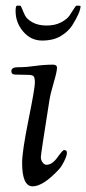

<svg xmlns="http://www.w3.org/2000/svg" viewBox="-20 -647 304 677"><path d="M35 -608Q35 -627 40 -627H51Q54 -627 58 -616Q62 -605 68.5 -592Q75 -579 95 -568Q115 -557 144.5 -557Q174 -557 195 -568Q216 -579 225 -592Q234 -605 240.5 -616Q247 -627 250 -627H257Q264 -627 264 -625Q264 -605 235 -558Q221 -536 194.5 -520Q168 -504 128.5 -504Q89 -504 62 -535.5Q35 -567 35 -608ZM79 -383 34 -384Q20 -384 20 -396Q20 -410 43 -410H53Q71 -410 103.5 -414.5Q136 -419 167 -419Q181 -419 181 -408Q181 -395 169.5 -356Q158 -317 154 -292Q124 -103 124 -93Q124 -83 130 -74.5Q136 -66 144 -66Q164 -66 182.5 -92Q201 -118 206 -118Q216 -118 216 -108Q216 -98 206 -78Q196 -58 187 -49Q132 10 95 10Q58 10 58 -73Q58 -113 80.5 -224.5Q103 -336 103 -355Q103 -374 98 -378.5Q93 -383 79 -383Z"/></svg>

Font: Sorts Mill Goudy
Style: Italic
Weight: 400
Italic angle: -7.40001°
Version: Version 003.101